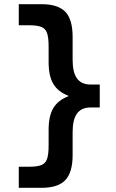

<svg xmlns="http://www.w3.org/2000/svg" viewBox="-20 -790 555 920"><path d="M179 110H70V9H118Q158 9 178 1Q198 -7 205.5 -28.5Q213 -50 213 -93V-169Q213 -234 235.5 -272Q258 -310 308 -329V-331Q258 -350 235.5 -388Q213 -426 213 -491V-567Q213 -610 205.5 -631.5Q198 -653 178 -661Q158 -669 118 -669H70V-770H179Q258 -770 293 -733.5Q328 -697 328 -613V-503Q328 -443 349 -414Q370 -385 414 -385H458V-275H414Q370 -275 349 -246Q328 -217 328 -157V-47Q328 36 293 73Q258 110 179 110Z"/></svg>

Font: M PLUS 1 Thin SemiBold
Style: Regular
Weight: 600
Version: Version 1.001